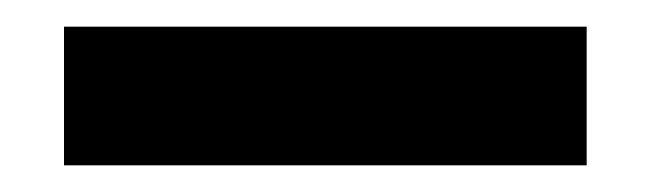

<svg xmlns="http://www.w3.org/2000/svg" viewBox="-20 -737 488 144"><path d="M28 -613V-717H420V-613Z"/></svg>

Font: M PLUS 2 Thin
Style: Regular
Weight: 100
Designer: Coji Morishita
Foundry: UNDERFOREST DESIGN
Version: Version 1.001